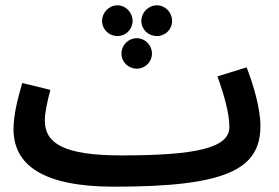

<svg xmlns="http://www.w3.org/2000/svg" viewBox="-20 -683 1052 724"><path d="M423 -547C454 -547 480 -572 480 -604C480 -636 454 -663 423 -663C391 -663 365 -636 365 -604C365 -572 391 -547 423 -547ZM572 -547C603 -547 629 -572 629 -604C629 -636 603 -663 572 -663C539 -663 513 -636 513 -604C513 -572 539 -547 572 -547ZM496 -424C527 -424 553 -449 553 -481C553 -513 527 -539 496 -539C464 -539 438 -513 438 -481C438 -449 464 -424 496 -424ZM962 -208C962 -274 936 -362 910 -429L800 -395C826 -323 845 -253 845 -204C845 -124 716 -97 438 -97V-95L437 -97C219 -97 149 -143 149 -229C149 -262 161 -310 170 -344L64 -370C49 -319 31 -253 31 -196C31 -60 143 21 411 21L412 20V21C835 21 962 -45 962 -208Z"/></svg>

Font: Noto Sans Arabic UI Semi
Style: Regular
Weight: 600
Designer: Nadine Chahine - Monotype Design Team
Foundry: Monotype Imaging Inc.
Version: Version 1.900